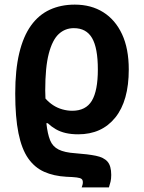

<svg xmlns="http://www.w3.org/2000/svg" viewBox="-20 -572 623 832"><path d="M304 -552Q375 -552 427.5 -519Q480 -486 509 -423.5Q538 -361 538 -271Q538 -135 479.5 -62.5Q421 10 319 10Q289 10 265 4.5Q241 -1 222 -12Q203 -23 187 -38H181Q186 8 197 35.5Q208 63 234 76Q260 89 306 92Q361 96 395.5 103Q430 110 446 128.5Q462 147 462 186Q462 203 459 215.5Q456 228 452 240H334Q336 234 337.5 229Q339 224 339 218Q339 208 333.5 203.5Q328 199 312.5 197Q297 195 268 194Q213 191 171.5 172.5Q130 154 102 114Q74 74 60 5Q46 -64 46 -167Q46 -269 63.5 -342Q81 -415 114.5 -461.5Q148 -508 196 -530Q244 -552 304 -552ZM300 -450Q262 -450 234.5 -424.5Q207 -399 191.5 -340Q176 -281 176 -180Q176 -170 176.5 -162Q177 -154 177 -145Q192 -128 210.5 -116Q229 -104 250.5 -98Q272 -92 293 -92Q352 -92 378 -135.5Q404 -179 404 -271Q404 -364 379 -407Q354 -450 300 -450Z"/></svg>

Font: Noto Sans Display SemiBold
Style: Regular
Weight: 600
Designer: Monotype Design Team
Foundry: Monotype Imaging Inc.
Version: Version 2.003